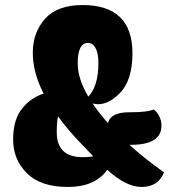

<svg xmlns="http://www.w3.org/2000/svg" viewBox="-20 -741 676 761"><path d="M588 -307Q600 -301 610 -282.5Q620 -264 620 -243Q620 -167 499 -167Q499 -167 499 -167Q498 -167 498 -167Q498 -167 498 -167Q498 -167 497 -167Q497 -167 497 -167H496Q496 -167 496 -167H494Q494 -167 494 -167H493Q548 -117 612 -71L630 -58Q629 -56 627.5 -52Q626 -48 619.5 -38Q613 -28 604 -20Q579 0 541 0Q480 0 405 -68Q357 0 249 0Q141 0 86.5 -54.5Q32 -109 32 -187.5Q32 -266 67 -310Q102 -354 153 -370Q110 -453 110 -532.5Q110 -612 158.5 -666.5Q207 -721 307 -721Q505 -721 505 -530Q505 -421 453 -370Q411 -328 369 -328Q358 -328 347 -331Q371 -295 408 -253Q418 -296 492 -296Q566 -296 588 -307ZM330 -358Q370 -400 370 -491Q370 -531 358.5 -551Q347 -571 329 -571Q288 -571 288 -490Q288 -429 330 -358ZM308 -118Q330 -118 350 -121L307 -166Q251 -223 210 -280Q205 -259 205 -217Q205 -118 308 -118Z"/></svg>

Font: Chela One Cyrilic
Style: Regular
Weight: 400
Designer: Miguel Hernandez
Foundry: LatinoType
Version: Version 1.001